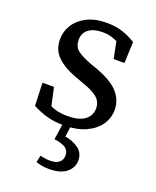

<svg xmlns="http://www.w3.org/2000/svg" viewBox="-134 -566 702 866"><g transform="rotate(20 217.0 -133.5)"><path d="M200 13Q158 13 123 3.5Q88 -6 51 -25L47 -135H102L121 -49Q139 -40 159.5 -36Q180 -32 202 -32Q259 -32 286.5 -53Q314 -74 314 -108Q314 -140 291 -159.5Q268 -179 221 -195L175 -212Q120 -232 87 -264Q54 -296 54 -347Q54 -384 74 -416Q94 -448 133 -468Q172 -488 228 -488Q269 -488 302.5 -477.5Q336 -467 368 -447L364 -345H312L296 -425Q262 -442 227 -442Q181 -442 157.5 -423.5Q134 -405 134 -374Q134 -341 154.5 -324Q175 -307 226 -288L257 -277Q332 -249 363.5 -213Q395 -177 395 -130Q395 -92 373 -59.5Q351 -27 308 -7Q265 13 200 13ZM185 86 198 -3H235L227 58Q265 64 292 84Q319 104 319 140Q319 174 290.5 197.5Q262 221 207 221Q185 221 169.5 217.5Q154 214 144 211L151 178Q163 180 174.5 182Q186 184 199 184Q228 184 242.5 171.5Q257 159 257 138Q257 115 239.5 103Q222 91 185 86Z"/></g></svg>

Font: Source Serif 4
Style: Regular
Weight: 400
Designer: Frank Grießhammer
Foundry: Adobe
Version: Version 4.005;hotconv 1.1.0;makeotfexe 2.6.0